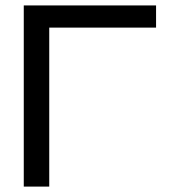

<svg xmlns="http://www.w3.org/2000/svg" viewBox="-20 -690 651 710"><path d="M67.9 0V-669.9H557.1V-587.9H162.1V0Z"/></svg>

Font: LT Wave Text
Style: Regular
Weight: 400
Designer: Daniel Lyons
Version: Version 2.5 (Glyphs App)